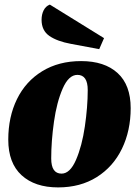

<svg xmlns="http://www.w3.org/2000/svg" viewBox="-20 -796 605 836"><path d="M549 -325Q549 -227 511 -148.5Q473 -70 401.5 -25Q330 20 233 20Q132 20 74 -33Q16 -86 16 -188Q16 -287 54 -364.5Q92 -442 164 -486Q236 -530 333 -530Q435 -530 492 -478Q549 -426 549 -325ZM203 -106Q203 -40 248 -40Q285 -40 311 -100Q337 -160 349.5 -245.5Q362 -331 362 -404Q362 -470 317 -470Q279 -470 253 -410.5Q227 -351 215 -266Q203 -181 203 -106ZM161 -710Q161 -733 170 -751Q179 -769 197 -776L433 -630L412 -582L289 -605Q229 -616 195 -639.5Q161 -663 161 -710Z"/></svg>

Font: Sansita ExtraBold Italic
Style: Regular
Weight: 800
Italic angle: -11°
Designer: Pablo Cosgaya
Foundry: Omnibus-Type
Version: Version 1.006